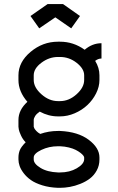

<svg xmlns="http://www.w3.org/2000/svg" viewBox="-20 -712 565 920"><path d="M282.2 -692.4 363.3 -635.3 321.3 -576.2 245.1 -628.9 168 -576.2 126 -635.3 208 -692.4ZM68.4 -137.2Q68.4 -185.1 111.3 -224.1Q68.4 -273.4 68.4 -328.6V-351.1Q68.4 -414.6 126.5 -463.4Q184.6 -512.2 257.8 -512.2H267.6Q332 -512.2 385.7 -473.6Q422.4 -504.9 466.3 -504.9V-431.6Q450.7 -431.6 436 -420.4Q456.5 -387.2 456.5 -351.1V-328.6Q456.5 -296.4 440.4 -264.4Q424.3 -232.4 398.4 -208.3Q372.6 -184.1 337.9 -169.2Q303.2 -154.3 267.6 -154.3H257.8Q212.4 -154.3 170.4 -177.2Q155.3 -167 148.4 -156Q141.6 -145 141.6 -137.2V-105Q142.1 -102.1 144.3 -97.4Q146.5 -92.8 154.1 -84.5Q161.6 -76.2 172.9 -70.3Q213.4 -84.5 257.8 -84.5H267.6Q354 -80.6 405.3 -42Q456.5 -3.4 456.5 42.5V52.2Q456.5 81.1 443.6 104.7Q430.7 128.4 410.6 143.6Q390.6 158.7 365 168.9Q339.4 179.2 314.7 183.6Q290 188 267.6 188H257.8Q216.3 186.5 182.6 176Q148.9 165.5 128.2 150.9Q107.4 136.2 93.5 117.9Q79.6 99.6 74 83.3Q68.4 66.9 68.4 52.2V42.5Q68.4 24.4 74.7 8.1Q81.1 -8.3 103 -30.3Q89.4 -43.5 80.6 -62.7Q71.8 -82 70.1 -91.8Q68.4 -101.6 68.4 -105ZM267.6 -439H257.8Q215.3 -439 178.5 -411.4Q141.6 -383.8 141.6 -351.1V-328.6Q141.6 -293 178.5 -260.3Q215.3 -227.5 257.8 -227.5H267.6Q310.5 -227.5 346.9 -260.3Q383.3 -293 383.3 -328.6V-351.1Q383.3 -382.8 347.4 -410.9Q311.5 -439 267.6 -439ZM383.3 42.5Q383.3 39.1 378.9 33.2Q374.5 27.3 365 20Q355.5 12.7 342.5 6.1Q329.6 -0.5 309.8 -5.4Q290 -10.3 267.6 -11.2H257.8Q214.8 -11.2 178.2 6.3Q141.6 23.9 141.6 42.5V52.2Q141.6 72.8 174.1 92.5Q206.5 112.3 257.8 114.3H267.6Q313.5 114.3 347.7 94.5Q381.8 74.7 383.3 52.2Z"/></svg>

Font: Anka/Coder Condensed
Style: Regular
Weight: 400
Width: 4
Monospace: yes
Version: Version 1.100